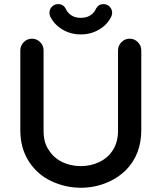

<svg xmlns="http://www.w3.org/2000/svg" viewBox="-20 -885 780 927"><path d="M218.8 -823.2Q218.8 -840.8 231 -853Q243.2 -865.2 260.7 -865.2Q287.1 -865.2 298.8 -839.8Q308.6 -820.3 326.7 -809.6Q344.7 -798.8 370.1 -798.8Q406.2 -798.8 427.7 -820.3Q436.5 -828.1 440.9 -837.9Q445.3 -847.7 450.2 -852.5Q455.1 -857.4 459 -860.4Q468.8 -865.2 479.5 -865.2Q498 -865.2 509.8 -852.5Q521.5 -839.8 521.5 -823.2Q521.5 -812.5 516.6 -803.7Q497.1 -764.6 458 -742.2Q418.9 -718.8 370.1 -718.8Q321.3 -718.8 282.2 -742.2Q243.2 -764.6 222.7 -804.7Q218.8 -812.5 218.8 -823.2ZM78.1 -255.9V-641.6Q78.1 -664.1 94.7 -681.6Q111.3 -698.2 134.3 -698.2Q157.2 -698.2 173.8 -681.6Q190.4 -665 190.4 -641.6V-252.9Q190.4 -196.3 215.8 -160.2Q226.6 -143.6 237.3 -132.8Q255.9 -115.2 280.3 -102.5Q322.3 -83 370.1 -83Q418 -83 459 -102.5Q502 -123 525.9 -161.6Q549.8 -200.2 549.8 -252.9V-641.6Q549.8 -664.1 566.4 -681.6Q583 -698.2 606 -698.2Q628.9 -698.2 645.5 -681.6Q662.1 -665 662.1 -641.6V-255.9Q662.1 -138.7 586.9 -62.5Q553.7 -30.3 510.7 -9.8Q444.3 21.5 371.1 21.5Q297.9 21.5 231.4 -8.8Q162.1 -40 120.1 -104.5Q78.1 -168.9 78.1 -255.9Z"/></svg>

Font: FakePearl
Style: SemiBold
Weight: 400
Version: Version 1.2